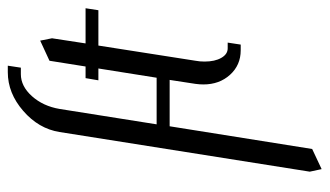

<svg xmlns="http://www.w3.org/2000/svg" viewBox="-190 -426 816 475"><g transform="rotate(-90 217.5 -188.0)"><path d="M30.8 170.9 128.9 -448.2Q137.2 -500 181.2 -538.1Q225.1 -576.2 276.9 -576.2H293L288.1 -543.9H272Q242.2 -543.9 217.5 -516.4Q192.9 -488.8 186 -448.2L147.9 -208H263.2L286.1 -352.1H256.8L262.2 -383.8H291L305.2 -473.1L355 -496.1L360.8 -466.8L348.1 -383.8H435.1L430.2 -352.1H342.8L305.2 -111.8Q303.2 -101.6 303.2 -89.4Q303.2 -64 312.3 -48.1Q321.3 -32.2 335.9 -32.2H350.1L345.2 0H331.1Q294.4 0 270.5 -26.4Q246.6 -52.7 246.6 -92.3Q246.6 -101.6 248 -111.8L257.8 -175.8H143.1L86.9 176.8L37.1 200.2Z"/></g></svg>

Font: Gawaa
Style: Italic
Weight: 400
Designer: T. Christopher White
Version: Version 1.0